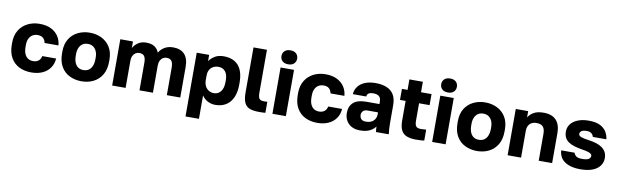

<svg xmlns="http://www.w3.org/2000/svg" viewBox="-53 -1352 6973 2165"><g transform="rotate(10 3434.0 -270.0)"><path d="M299.5 13.2Q221.7 13.2 160.9 -16.9Q100.2 -47 65.3 -107.8Q30.5 -168.7 30.5 -260V-280Q30.5 -364 66.7 -423Q103 -482 164.7 -512.6Q226.3 -543.2 299.5 -543.2Q379.7 -543.2 433.7 -515.4Q487.7 -487.7 516.8 -442.1Q545.8 -396.5 550.2 -340H391.5Q384.2 -375.8 362.7 -395.3Q341.3 -414.8 299.5 -414.8Q268.2 -414.8 242.8 -400.1Q217.3 -385.3 202.4 -355.5Q187.5 -325.7 187.5 -280V-260Q187.5 -210.8 201.8 -178.8Q216 -146.7 240.9 -131.4Q265.8 -116.2 299.5 -116.2Q335.2 -116.2 359.6 -134.7Q384 -153.2 391.5 -190H550.2Q545.8 -127.7 513.8 -82Q481.7 -36.3 427.3 -11.6Q373 13.2 299.5 13.2Z M875 13.2Q801.3 13.2 739.6 -16.2Q677.8 -45.5 641.7 -106.6Q605.5 -167.7 605.5 -260V-280Q605.5 -366.3 641.7 -424.6Q677.8 -482.8 739.6 -513Q801.3 -543.2 875 -543.2Q950 -543.2 1011.1 -513Q1072.2 -482.8 1108.3 -424.6Q1144.5 -366.3 1144.5 -280V-260Q1144.5 -169 1108.3 -108.4Q1072.2 -47.8 1011.1 -17.3Q950 13.2 875 13.2ZM875 -115.2Q910.8 -115.2 935.9 -132.6Q961 -150 974.2 -182.9Q987.5 -215.8 987.5 -260V-280Q987.5 -319.8 974.2 -350.2Q961 -380.5 935.9 -397.7Q910.8 -414.8 875 -414.8Q838.7 -414.8 813.8 -397.7Q789 -380.5 775.8 -350.2Q762.5 -319.8 762.5 -280V-260Q762.5 -214.2 775.8 -181.6Q789 -149 813.8 -132.1Q838.7 -115.2 875 -115.2Z M1225 0V-530H1370V-454.3Q1387.5 -489 1425.8 -516.1Q1464 -543.2 1520.2 -543.2Q1582.7 -543.2 1617.3 -519.1Q1652 -495 1667.7 -453.8Q1687.8 -492.2 1729.7 -517.7Q1771.5 -543.2 1829.2 -543.2Q1915 -543.2 1959.8 -494.8Q2004.7 -446.3 2004.7 -349.5V0H1851V-312Q1851 -368.3 1833.3 -391.6Q1815.7 -414.8 1777.2 -414.8Q1754.2 -414.8 1734.6 -402.7Q1715 -390.5 1703.5 -367.2Q1692 -343.8 1692 -312V0H1538V-312Q1538 -368.3 1520.6 -391.6Q1503.2 -414.8 1463.5 -414.8Q1439.5 -414.8 1420.9 -402.7Q1402.3 -390.5 1390.7 -367.2Q1379 -343.8 1379 -312V0Z M2100 200V-530H2242.3V-457.8Q2262.5 -490.3 2304.2 -516.8Q2345.8 -543.2 2407.2 -543.2Q2519.2 -543.2 2576.8 -476.9Q2634.5 -410.7 2634.5 -280V-260Q2634.5 -170.3 2606.6 -109.6Q2578.7 -48.8 2527.9 -17.8Q2477.2 13.2 2407.2 13.2Q2361.7 13.2 2321.3 -7.3Q2280.8 -27.8 2254 -67.2V200ZM2370.2 -114.2Q2416.3 -114.2 2446.6 -151.3Q2476.8 -188.5 2476.8 -260V-280Q2476.8 -348.8 2447.4 -382.3Q2418 -415.8 2370.2 -415.8Q2338 -415.8 2311.7 -402.5Q2285.3 -389.2 2269.7 -361.9Q2254 -334.7 2254 -295.5V-244.5Q2254 -203.5 2269.3 -174.2Q2284.7 -144.8 2311.3 -129.5Q2337.8 -114.2 2370.2 -114.2Z M2905 5.7Q2841 5.7 2800.2 -9.5Q2759.3 -24.7 2739.7 -66.2Q2720 -107.7 2720 -187V-700H2874V-209.7Q2874 -160.5 2887.5 -141.1Q2901 -121.7 2944 -121.7Q2956 -121.7 2964 -122.2Q2972 -122.7 2980 -123.7V2.9Q2970 4.2 2958.7 4.7Q2947.3 5.2 2933.8 5.4Q2920.2 5.7 2905 5.7Z M3060 0V-530H3214V0ZM3137.5 -580Q3094.3 -580 3070.7 -602.5Q3047.2 -624.9 3047.2 -659.9Q3047.2 -694.8 3070.7 -717.4Q3094.2 -740 3137.2 -740Q3180.4 -740 3203.6 -717.5Q3226.8 -695.1 3226.8 -660.1Q3226.8 -625.2 3203.7 -602.6Q3180.6 -580 3137.5 -580Z M3573.5 13.2Q3495.7 13.2 3434.9 -16.9Q3374.2 -47 3339.3 -107.8Q3304.5 -168.7 3304.5 -260V-280Q3304.5 -364 3340.7 -423Q3377 -482 3438.7 -512.6Q3500.3 -543.2 3573.5 -543.2Q3653.7 -543.2 3707.7 -515.4Q3761.7 -487.7 3790.8 -442.1Q3819.8 -396.5 3824.2 -340H3665.5Q3658.2 -375.8 3636.7 -395.3Q3615.3 -414.8 3573.5 -414.8Q3542.2 -414.8 3516.8 -400.1Q3491.3 -385.3 3476.4 -355.5Q3461.5 -325.7 3461.5 -280V-260Q3461.5 -210.8 3475.8 -178.8Q3490 -146.7 3514.9 -131.4Q3539.8 -116.2 3573.5 -116.2Q3609.2 -116.2 3633.6 -134.7Q3658 -153.2 3665.5 -190H3824.2Q3819.8 -127.7 3787.8 -82Q3755.7 -36.3 3701.3 -11.6Q3647 13.2 3573.5 13.2Z M4063.7 13.2Q4006.8 13.2 3966.7 -8.8Q3926.5 -30.8 3905.5 -69.6Q3884.5 -108.3 3884.5 -155Q3884.5 -233.7 3932.6 -275.6Q3980.7 -317.5 4079 -317.5H4229.5V-340Q4229.5 -388.3 4206.7 -406.4Q4183.8 -424.5 4143.5 -424.5Q4105.8 -424.5 4087.8 -412.6Q4069.8 -400.7 4068 -375.5H3914.5Q3917.5 -423 3944.8 -461.1Q3972.2 -499.2 4023.6 -521.2Q4075 -543.2 4148.5 -543.2Q4219.2 -543.2 4272.1 -521.9Q4325 -500.7 4354.6 -454.5Q4384.2 -408.3 4384.2 -330V-135Q4384.2 -93 4386.3 -61.5Q4388.3 -30 4392.3 0H4245.5Q4243.8 -17.3 4242.2 -30.4Q4240.7 -43.5 4240.7 -62.2Q4217.3 -29.7 4174.9 -8.2Q4132.5 13.2 4063.7 13.2ZM4113.5 -95.5Q4146.8 -95.5 4173.2 -107.7Q4199.5 -119.8 4214.5 -144.2Q4229.5 -168.5 4229.5 -200V-222.5H4108.5Q4075 -222.5 4058.3 -204.4Q4041.5 -186.3 4041.5 -162.5Q4041.5 -132.8 4058.2 -114.2Q4074.8 -95.5 4113.5 -95.5Z M4704 5.7Q4638.2 5.7 4596.1 -11.7Q4554 -29 4534 -69.5Q4514 -110 4514 -180V-403.7H4449.5V-530H4514V-650H4668V-530H4788.5V-403.7H4668V-205.2Q4668 -159.8 4682.3 -140.8Q4696.6 -121.7 4738.5 -121.7Q4768.5 -121.7 4798.5 -124.7V0.5Q4779.5 2.7 4758.7 4.2Q4737.8 5.7 4704 5.7Z M4889 0V-530H5043V0ZM4966.5 -580Q4923.3 -580 4899.7 -602.5Q4876.2 -624.9 4876.2 -659.9Q4876.2 -694.8 4899.7 -717.4Q4923.2 -740 4966.2 -740Q5009.4 -740 5032.6 -717.5Q5055.8 -695.1 5055.8 -660.1Q5055.8 -625.2 5032.7 -602.6Q5009.6 -580 4966.5 -580Z M5403 13.2Q5329.3 13.2 5267.6 -16.2Q5205.8 -45.5 5169.7 -106.6Q5133.5 -167.7 5133.5 -260V-280Q5133.5 -366.3 5169.7 -424.6Q5205.8 -482.8 5267.6 -513Q5329.3 -543.2 5403 -543.2Q5478 -543.2 5539.1 -513Q5600.2 -482.8 5636.3 -424.6Q5672.5 -366.3 5672.5 -280V-260Q5672.5 -169 5636.3 -108.4Q5600.2 -47.8 5539.1 -17.3Q5478 13.2 5403 13.2ZM5403 -115.2Q5438.8 -115.2 5463.9 -132.6Q5489 -150 5502.2 -182.9Q5515.5 -215.8 5515.5 -260V-280Q5515.5 -319.8 5502.2 -350.2Q5489 -380.5 5463.9 -397.7Q5438.8 -414.8 5403 -414.8Q5366.7 -414.8 5341.8 -397.7Q5317 -380.5 5303.8 -350.2Q5290.5 -319.8 5290.5 -280V-260Q5290.5 -214.2 5303.8 -181.6Q5317 -149 5341.8 -132.1Q5366.7 -115.2 5403 -115.2Z M5753 0V-530H5895V-457.8Q5915.2 -493.5 5957.4 -518.3Q5999.7 -543.2 6071.3 -543.2Q6166.2 -543.2 6214.4 -491.8Q6262.7 -440.5 6262.7 -344.5V0H6109V-310Q6109 -362.3 6086.5 -388.6Q6064 -414.8 6013 -414.8Q5976.2 -414.8 5952.7 -400.3Q5929.3 -385.9 5918.1 -362.3Q5907 -338.8 5907 -310V0Z M6587.5 13.2Q6522.7 13.2 6476.2 -0.4Q6429.7 -14 6399.7 -37.3Q6369.8 -60.5 6355 -92.4Q6340.2 -124.3 6338.5 -159.5H6491.5Q6498.2 -137.5 6517.9 -121.3Q6537.7 -105.2 6587.5 -105.2Q6638.8 -105.2 6661.2 -119.1Q6683.5 -133 6683.5 -156.2Q6683.5 -167.7 6674 -177.2Q6664.5 -186.8 6638.8 -195.1Q6613.2 -203.3 6565.2 -210.7Q6521.3 -217.7 6482.5 -229Q6443.7 -240.3 6414.8 -258.8Q6386 -277.3 6369.7 -306.1Q6353.5 -334.8 6353.5 -379.5Q6353.5 -425.7 6381.2 -462.7Q6409 -499.7 6462 -521.4Q6515 -543.2 6587.5 -543.2Q6671 -543.2 6719.7 -517.7Q6768.3 -492.2 6791.3 -452.6Q6814.3 -413 6818.2 -370.5H6663.5Q6657.5 -395.5 6637.6 -410.2Q6617.7 -424.8 6587.5 -424.8Q6541.8 -424.8 6524.2 -410.9Q6506.5 -397 6506.5 -377.5Q6506.5 -357.2 6534.8 -345.6Q6563.2 -334 6624.2 -326.3Q6668.2 -320.3 6706.5 -309.1Q6744.8 -297.8 6774.4 -278.2Q6804 -258.5 6821.1 -229.2Q6838.2 -199.8 6838.2 -157.5Q6838.2 -108.3 6809.4 -69.1Q6780.7 -29.8 6725.4 -8.3Q6670.2 13.2 6587.5 13.2Z"/></g></svg>

Font: Golos Text
Style: Regular
Weight: 400
Designer: A.Korolkova, Vitaly Kuzmin
Foundry: ParaType Ltd
Version: Version 2.004